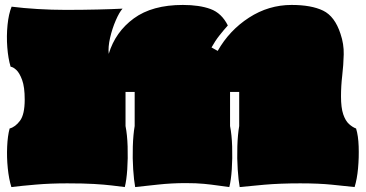

<svg xmlns="http://www.w3.org/2000/svg" viewBox="-20 -740 1480 777"><path d="M26 17Q16 -15 11.5 -59Q7 -103 9 -147Q11 -191 19 -220Q42 -226 61 -251.5Q80 -277 80 -337Q80 -388 69.5 -416.5Q59 -445 46 -457Q33 -469 23 -470Q13 -503 9.5 -548.5Q6 -594 10.5 -639Q15 -684 27 -713Q74 -707 132 -703.5Q190 -700 245 -700Q314 -700 375.5 -701.5Q437 -703 476 -705Q463 -691 448.5 -657.5Q434 -624 425.5 -587Q417 -550 420 -522Q447 -611 521.5 -665.5Q596 -720 720 -720Q787 -720 832 -703.5Q877 -687 902 -637Q885 -618 868 -596.5Q851 -575 836 -548L861 -534Q908 -617 987.5 -668.5Q1067 -720 1160 -720Q1240 -720 1287.5 -697Q1335 -674 1358 -603Q1372 -562 1371 -519.5Q1370 -477 1365 -434.5Q1360 -392 1360 -350Q1360 -304 1369 -277.5Q1378 -251 1392.5 -238Q1407 -225 1421 -220Q1430 -191 1431.5 -147Q1433 -103 1429 -59Q1425 -15 1415 17Q1377 13 1324 7.5Q1271 2 1195 2Q1113 2 1050 7.5Q987 13 950 17Q945 -10 942 -54.5Q939 -99 940.5 -147Q942 -195 948 -230V-368H911V-230Q918 -195 919.5 -147Q921 -99 918 -54.5Q915 -10 908 17Q884 14 860 10.5Q836 7 805.5 4Q775 1 731 1Q675 1 619.5 7Q564 13 527 17Q522 -10 519 -54.5Q516 -99 517.5 -147Q519 -195 525 -230V-368H488V-230Q495 -195 496.5 -147Q498 -99 495 -54.5Q492 -10 485 17Q461 14 432 10.5Q403 7 360.5 4.5Q318 2 252 2Q184 2 125.5 7Q67 12 26 17Z"/></svg>

Font: Oi
Style: Regular
Weight: 400
Designer: Kostas Bartsokas, Mohamad Dakak
Foundry: Foundry5
Version: Version 4.000